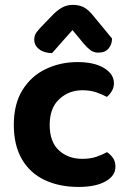

<svg xmlns="http://www.w3.org/2000/svg" viewBox="-20 -746 526 781"><path d="M315.3 -378.9Q260.1 -378.9 221.1 -342.8Q182.1 -306.8 182.1 -237.8Q182.1 -169.1 219.6 -134.5Q257.1 -99.9 314.6 -99.9Q348 -99.9 372.8 -108.5Q397.7 -117.2 415.4 -127.2Q432.1 -115.5 440.8 -101.6Q449.6 -87.6 449.6 -67.5Q449.6 -31 409.5 -8.3Q369.5 14.4 299.7 14.4Q220.7 14.4 161.2 -13.9Q101.8 -42.1 69 -98.6Q36.2 -155.1 36.2 -237.8Q36.2 -323.8 71.8 -380.4Q107.3 -437 166.4 -465.3Q225.6 -493.5 295.5 -493.5Q363.9 -493.5 403.7 -468.9Q443.5 -444.4 443.5 -407.4Q443.5 -390.4 435.1 -376.1Q426.7 -361.8 414.9 -351.8Q396.5 -361.9 371.8 -370.4Q347 -378.9 315.3 -378.9ZM322.1 -566.6 274.9 -623.7Q249.7 -595 231.5 -575Q213.3 -555.1 191.8 -529.9Q158.9 -530.5 139.1 -545.9Q119.3 -561.3 119.3 -585Q119.3 -602.3 129 -615.1Q138.7 -627.9 156.9 -646.4L198.8 -689.7Q216 -706.3 234.3 -716.2Q252.6 -726.2 277 -726.2Q300.1 -726.2 319.1 -717.3Q338.1 -708.5 360.9 -680.1L435.7 -589.4Q435.7 -565.7 421.8 -548.8Q407.9 -531.9 379.1 -531.9Q362.2 -531.9 349 -541.3Q335.8 -550.8 322.1 -566.6Z"/></svg>

Font: Baloo Bhaina 2
Style: Regular
Weight: 400
Designer: Yesha Goshar, Manish Minz, Shuchita Grover and Ek Type
Foundry: Ek Type
Version: Version 1.700